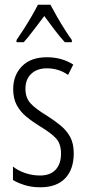

<svg xmlns="http://www.w3.org/2000/svg" viewBox="-20 -785 366 815"><path d="M293 -134Q293 -66 256.5 -28Q220 10 151 10Q114 10 84 0.5Q54 -9 35 -21V-78Q56 -61 86.5 -50.5Q117 -40 150 -40Q193 -40 216 -64.5Q239 -89 239 -133Q239 -175 217.5 -198Q196 -221 151 -248Q117 -269 91.5 -290Q66 -311 51 -339Q36 -367 36 -407Q36 -466 73.5 -504Q111 -542 179 -542Q242 -542 291 -511L269 -467Q229 -495 179 -495Q138 -495 113 -472Q88 -449 88 -408Q88 -370 109.5 -346.5Q131 -323 179 -294Q212 -273 237.5 -252Q263 -231 278 -203.5Q293 -176 293 -134ZM194 -765Q206 -742 223 -712.5Q240 -683 257 -656.5Q274 -630 285 -615V-606H255Q234 -629 211.5 -658.5Q189 -688 168 -717Q147 -690 123.5 -658.5Q100 -627 81 -606H50V-615Q64 -635 81 -661.5Q98 -688 114 -715.5Q130 -743 141 -765Z"/></svg>

Font: Noto Sans ExtraCondensed Light
Style: Regular
Weight: 300
Width: 2
Designer: Monotype Design Team
Foundry: Monotype Imaging Inc.
Version: Version 2.013; ttfautohint (v1.8.4.7-5d5b)